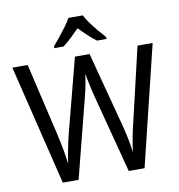

<svg xmlns="http://www.w3.org/2000/svg" viewBox="-99 -1034 1050 1124"><g transform="rotate(-10 426.5 -472.0)"><path d="M843 -714 669 0H575L454 -463Q445 -497 436.5 -537Q428 -577 424 -604Q421 -583 413.5 -543Q406 -503 395 -462L277 0H183L9 -714H100L202 -277Q224 -179 233 -104Q239 -145 248 -191Q257 -237 268 -280L381 -714H468L583 -278Q595 -234 604 -189.5Q613 -145 618 -104Q623 -145 631.5 -189.5Q640 -234 651 -278L753 -714ZM468 -944Q479 -922 499 -894.5Q519 -867 541 -841Q563 -815 581 -795V-784H525Q501 -801 475.5 -825Q450 -849 425 -875Q399 -849 374 -825Q349 -801 326 -784H271V-795Q289 -816 310.5 -842.5Q332 -869 351.5 -895.5Q371 -922 383 -944Z"/></g></svg>

Font: Noto Sans Myanmar SemiCondensed
Style: Regular
Weight: 400
Width: 4
Designer: Monotype Design Team
Foundry: Monotype Imaging Inc.
Version: Version 2.107; ttfautohint (v1.8.4.7-5d5b)